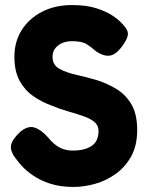

<svg xmlns="http://www.w3.org/2000/svg" viewBox="-20 -721 586 760"><path d="M271 19Q218 19 178.5 6Q139 -7 111.5 -26Q84 -45 68 -62.5Q52 -80 46 -89Q20 -121 23.5 -144.5Q27 -168 59 -198Q90 -225 117 -216Q144 -207 170 -177Q194 -148 217 -136.5Q240 -125 267 -125Q316 -125 343 -143.5Q370 -162 370 -203Q370 -225 353.5 -238.5Q337 -252 309.5 -261.5Q282 -271 248.5 -280.5Q215 -290 182 -304Q144 -318 111 -341Q78 -364 57.5 -401.5Q37 -439 37 -497Q37 -556 66 -602Q95 -648 146.5 -674.5Q198 -701 265 -701Q324 -701 364 -687.5Q404 -674 426.5 -658.5Q449 -643 455 -636Q483 -610 486 -591.5Q489 -573 465 -540Q440 -505 415.5 -501Q391 -497 360 -518Q341 -535 322.5 -546.5Q304 -558 264 -558Q232 -558 210 -541Q188 -524 188 -496Q188 -464 214.5 -449Q241 -434 281.5 -425Q322 -416 366 -403Q406 -390 442 -368Q478 -346 500.5 -307.5Q523 -269 523 -206Q523 -145 499.5 -102.5Q476 -60 438.5 -33Q401 -6 357 6.5Q313 19 271 19Z"/></svg>

Font: Fredoka SemiBold
Style: Regular
Weight: 600
Designer: Ben Nathan
Foundry: Milena B. Brandão, Ben Nathan
Version: Version 2.001